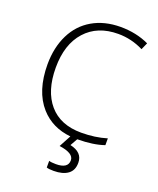

<svg xmlns="http://www.w3.org/2000/svg" viewBox="-172 -827 965 1170"><g transform="rotate(20 310.5 -242.0)"><path d="M318.8 196.8Q397 196.8 397 144Q397 98.1 302.7 85L344.2 7.8Q223.6 -4.4 149.4 -87.4Q63 -184.6 63 -358.9Q63.5 -467.8 104.5 -550.8Q145.5 -633.8 222.7 -678.7Q299.8 -723.6 403.8 -724.1Q507.3 -724.1 589.8 -685.1L569.8 -640.1Q491.7 -679.2 405.8 -679.2Q271.5 -679.2 194.3 -593.3Q117.2 -507.8 117.2 -356.4Q117.2 -205.1 189.9 -120.6Q262.7 -36.1 397.9 -36.1Q487.8 -36.1 563 -59.1V-15.1Q493.2 9.3 389.6 9.8L362.8 57.1Q444.8 75.2 444.8 142.1Q445.3 191.4 412.1 215.8Q378.9 240.2 319.8 240.2Q286.6 240.2 273.9 234.9V191.9Q288.6 196.8 318.8 196.8Z"/></g></svg>

Font: OpenSans-Light
Style: Regular
Weight: 300
Foundry: Ascender Corporation
Version: Version 1.10